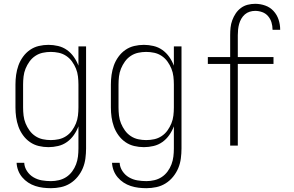

<svg xmlns="http://www.w3.org/2000/svg" viewBox="-20 -763 1540 1006"><path d="M247 223Q226 223 205.5 220.5Q185 218 165 211.5Q145 205 127.5 193.5Q110 182 96.5 166Q83 150 75.5 130.5Q68 111 67 90H107Q108 113 121.5 133.5Q135 154 155.5 166Q176 178 199.5 182Q223 186 247 186Q268 186 289 181Q310 176 327.5 164.5Q345 153 358 135.5Q371 118 378.5 98Q386 78 388.5 57Q391 36 391 15V-101Q382 -77 367 -55.5Q352 -34 331 -19Q310 -4 284.5 2Q259 8 234 8Q208 8 183 2Q158 -4 137 -18.5Q116 -33 100.5 -54.5Q85 -76 76.5 -100Q68 -124 64.5 -149Q61 -174 61 -200V-320Q61 -346 64.5 -371Q68 -396 76.5 -420Q85 -444 100.5 -465.5Q116 -487 137 -501.5Q158 -516 183 -522Q208 -528 234 -528Q259 -528 284.5 -522Q310 -516 331 -501Q352 -486 367 -464.5Q382 -443 391 -419V-520H431V15Q431 41 427.5 67.5Q424 94 414 118Q404 142 387 163Q370 184 347.5 198Q325 212 299 217.5Q273 223 247 223ZM246 -29Q267 -29 288 -33.5Q309 -38 327 -50Q345 -62 357.5 -79.5Q370 -97 378 -116.5Q386 -136 388.5 -157.5Q391 -179 391 -200V-320Q391 -341 388.5 -362.5Q386 -384 378 -403.5Q370 -423 357.5 -440.5Q345 -458 327 -470Q309 -482 288 -486.5Q267 -491 246 -491Q225 -491 204 -486.5Q183 -482 165 -470Q147 -458 134.5 -440.5Q122 -423 114 -403.5Q106 -384 103.5 -362.5Q101 -341 101 -320V-200Q101 -179 103.5 -157.5Q106 -136 114 -116.5Q122 -97 134.5 -79.5Q147 -62 165 -50Q183 -38 204 -33.5Q225 -29 246 -29Z M747 223Q726 223 705.5 220.5Q685 218 665 211.5Q645 205 627.5 193.5Q610 182 596.5 166Q583 150 575.5 130.5Q568 111 567 90H607Q608 113 621.5 133.5Q635 154 655.5 166Q676 178 699.5 182Q723 186 747 186Q768 186 789 181Q810 176 827.5 164.5Q845 153 858 135.5Q871 118 878.5 98Q886 78 888.5 57Q891 36 891 15V-101Q882 -77 867 -55.5Q852 -34 831 -19Q810 -4 784.5 2Q759 8 734 8Q708 8 683 2Q658 -4 637 -18.5Q616 -33 600.5 -54.5Q585 -76 576.5 -100Q568 -124 564.5 -149Q561 -174 561 -200V-320Q561 -346 564.5 -371Q568 -396 576.5 -420Q585 -444 600.5 -465.5Q616 -487 637 -501.5Q658 -516 683 -522Q708 -528 734 -528Q759 -528 784.5 -522Q810 -516 831 -501Q852 -486 867 -464.5Q882 -443 891 -419V-520H931V15Q931 41 927.5 67.5Q924 94 914 118Q904 142 887 163Q870 184 847.5 198Q825 212 799 217.5Q773 223 747 223ZM746 -29Q767 -29 788 -33.5Q809 -38 827 -50Q845 -62 857.5 -79.5Q870 -97 878 -116.5Q886 -136 888.5 -157.5Q891 -179 891 -200V-320Q891 -341 888.5 -362.5Q886 -384 878 -403.5Q870 -423 857.5 -440.5Q845 -458 827 -470Q809 -482 788 -486.5Q767 -491 746 -491Q725 -491 704 -486.5Q683 -482 665 -470Q647 -458 634.5 -440.5Q622 -423 614 -403.5Q606 -384 603.5 -362.5Q601 -341 601 -320V-200Q601 -179 603.5 -157.5Q606 -136 614 -116.5Q622 -97 634.5 -79.5Q647 -62 665 -50Q683 -38 704 -33.5Q725 -29 746 -29Z M1186 0V-428H1069V-464H1186V-579Q1186 -599 1188 -618.5Q1190 -638 1197 -657Q1204 -676 1215 -692.5Q1226 -709 1242 -721Q1258 -733 1277.5 -738Q1297 -743 1317 -743Q1344 -743 1369.5 -734Q1395 -725 1413 -705.5Q1431 -686 1439.5 -660.5Q1448 -635 1448 -608V-607H1408V-608Q1408 -627 1402.5 -645.5Q1397 -664 1384.5 -678.5Q1372 -693 1354 -699.5Q1336 -706 1317 -706Q1302 -706 1288 -701.5Q1274 -697 1263 -687.5Q1252 -678 1244.5 -665Q1237 -652 1233 -637.5Q1229 -623 1227.5 -608.5Q1226 -594 1226 -579V-464H1413V-428H1226V0Z"/></svg>

Font: Iosevka Term Curly Extralight
Style: Regular
Weight: 200
Designer: Belleve Invis
Foundry: Belleve Invis
Version: Version 32.3.0